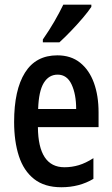

<svg xmlns="http://www.w3.org/2000/svg" viewBox="-20 -786 476 816"><path d="M223.6 -550.8Q281.7 -550.8 320.6 -519.5Q359.4 -488.3 379.2 -433.8Q398.9 -379.4 398.9 -308.6V-245.6H141.1Q142.6 -75.2 253.9 -75.2Q285.2 -75.2 314.7 -84Q344.2 -92.8 377 -113.8V-25.9Q317.4 9.8 240.7 9.8Q169.4 9.8 125 -25.1Q80.6 -60.1 60.3 -122.6Q40 -185.1 40 -267.6Q40 -403.8 86.2 -477.3Q132.3 -550.8 223.6 -550.8ZM225.1 -468.8Q187.5 -468.8 166 -433.6Q144.5 -398.4 142.1 -322.8H303.7Q303.7 -385.7 284.2 -427.2Q264.6 -468.8 225.1 -468.8ZM368.2 -766.1V-756.8Q355 -736.8 331.3 -709Q307.6 -681.2 281 -653.6Q254.4 -626 232.4 -606H162.1V-618.2Q189.9 -658.2 211.2 -695.1Q232.4 -731.9 249 -766.1Z"/></svg>

Font: Open Sans Condensed SemiBold
Style: Regular
Weight: 600
Width: 3
Designer: Monotype Design Team
Foundry: Monotype Imaging Inc.
Version: Version 3.000; ttfautohint (v1.8.4)